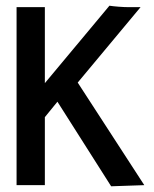

<svg xmlns="http://www.w3.org/2000/svg" viewBox="-20 -648 540 672"><path d="M369 4 181 -292 137 -238V0H38V-623H137V-357L363 -628Q376 -626 395.5 -624.5Q415 -623 429 -623H472L252 -359L485 0Z"/></svg>

Font: Inconsolata SemiBold
Style: Regular
Weight: 600
Monospace: yes
Designer: Raph Levien, Cyreal, Brenton Simpson
Foundry: Raph Levien, Cyreal, Google
Version: Version 3.100; ttfautohint (v1.8.4.7-5d5b)